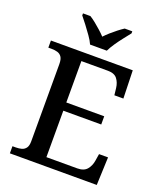

<svg xmlns="http://www.w3.org/2000/svg" viewBox="-166 -1036 963 1142"><g transform="rotate(20 315.5 -465.5)"><path d="M35 0V-45H56Q76 -45 92.5 -49.5Q109 -54 119.5 -68Q130 -82 130 -110V-599Q130 -630 120 -644.5Q110 -659 93.5 -664Q77 -669 56 -669H35V-714H553L558 -537H501L496 -581Q492 -615 474 -638Q456 -661 415 -661H247V-399H487V-347H247V-53H442Q484 -53 503.5 -76.5Q523 -100 528 -133L535 -177H592L585 0ZM262 -771Q252 -794 233 -820.5Q214 -847 194.5 -873Q175 -899 159 -918V-931H206Q224 -920 243 -904.5Q262 -889 280.5 -872.5Q299 -856 314 -840Q329 -856 347.5 -872.5Q366 -889 386 -904.5Q406 -920 423 -931H471V-918Q456 -899 435.5 -873Q415 -847 397 -820.5Q379 -794 368 -771Z"/></g></svg>

Font: Noto Serif Kannada Medium
Style: Regular
Weight: 500
Version: Version 2.003